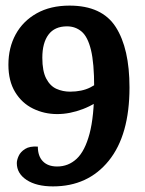

<svg xmlns="http://www.w3.org/2000/svg" viewBox="-20 -650 517 685"><path d="M228 -630Q344 -630 393 -553.5Q442 -477 442 -338Q442 -168 368 -76.5Q294 15 169 15Q110 15 75 -8Q40 -31 40 -68Q40 -79 46.5 -93.5Q53 -108 69.5 -118.5Q86 -129 115 -127Q115 -93 133 -74.5Q151 -56 184 -56Q224 -56 253.5 -83.5Q283 -111 299.5 -173Q316 -235 316 -338Q316 -425 304.5 -472Q293 -519 271 -537.5Q249 -556 219 -556Q175 -556 153 -526.5Q131 -497 131 -444Q131 -396 145 -369.5Q159 -343 181.5 -333Q204 -323 230 -323Q272 -323 302 -338Q332 -353 352 -377L363 -314Q323 -279 276 -261Q229 -243 184 -243Q138 -243 98 -262.5Q58 -282 34 -321.5Q10 -361 10 -419Q10 -480 36 -527.5Q62 -575 111 -602.5Q160 -630 228 -630Z"/></svg>

Font: Karma Variable Light
Style: Regular
Weight: 300
Designer: Joana Correia
Foundry: Indian Type Foundry
Version: Version 3.000